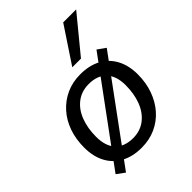

<svg xmlns="http://www.w3.org/2000/svg" viewBox="-228 -864 1016 1016"><g transform="rotate(-45 280.0 -355.5)"><path d="M258 9Q191 9 142.5 -17.5Q94 -44 68.5 -92.5Q43 -141 43 -207Q43 -270 61.5 -322.5Q80 -375 115 -414Q150 -453 197.5 -474.5Q245 -496 302 -496Q370 -496 418 -470Q466 -444 492 -395.5Q518 -347 518 -280Q518 -218 499 -165Q480 -112 445.5 -73Q411 -34 363.5 -12.5Q316 9 258 9ZM262 -59Q316 -59 354.5 -89Q393 -119 412.5 -170Q432 -221 432 -285Q432 -355 397 -391.5Q362 -428 298 -428Q244 -428 205.5 -398.5Q167 -369 147.5 -318Q128 -267 128 -203Q128 -132 163 -95.5Q198 -59 262 -59ZM106 43 61 10 456 -528 501 -496ZM299 -552 433 -754H530L364 -552Z"/></g></svg>

Font: Nunito Sans 12pt ExtraLight 12pt Medium
Style: Italic
Weight: 500
Italic angle: -9°
Version: Version 3.101;gftools[0.9.27]